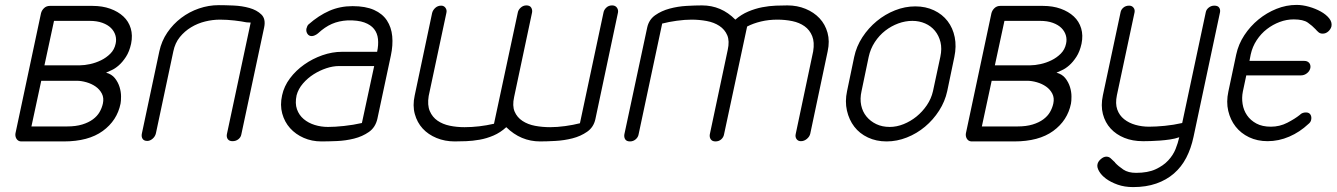

<svg xmlns="http://www.w3.org/2000/svg" viewBox="-20 -576 5444 782"><path d="M147 -522Q150 -534 159.5 -543Q169 -552 183 -552H357Q397 -552 429 -540.5Q461 -529 482.5 -509Q504 -489 512.5 -460.5Q521 -432 514 -398Q507 -366 493 -344.5Q479 -323 463.5 -309.5Q448 -296 434 -290L412 -280Q435 -274 448 -257.5Q461 -241 467 -221.5Q473 -202 473 -183Q473 -164 471 -154Q457 -85 398.5 -42.5Q340 0 240 0H65Q53 -1 47 -11Q41 -21 43 -33ZM148 -247 108 -61H253Q289 -61 315 -69Q341 -77 358.5 -90Q376 -103 385.5 -119.5Q395 -136 399 -154Q404 -177 395 -194.5Q386 -212 369.5 -223.5Q353 -235 332 -241Q311 -247 293 -247ZM306 -310Q324 -310 347 -315Q370 -320 391.5 -330.5Q413 -341 429.5 -357.5Q446 -374 451 -398Q455 -416 450 -432.5Q445 -449 432 -462Q419 -475 397 -483Q375 -491 345 -491H200L161 -310Z M1001 -484Q999 -484 993.5 -484.5Q988 -485 984 -485Q965 -489 935 -492.5Q905 -496 876 -496Q846 -496 815.5 -488.5Q785 -481 758.5 -465Q732 -449 712.5 -425Q693 -401 686 -367L615 -33Q612 -20 601.5 -11Q591 -2 580 -2Q566 -2 560.5 -11Q555 -20 558 -33L629 -367Q638 -409 661.5 -443.5Q685 -478 718 -503Q751 -528 790.5 -541.5Q830 -555 871 -555Q896 -555 931 -553.5Q966 -552 996 -543.5Q1026 -535 1044.5 -517Q1063 -499 1056 -465L963 -29Q961 -17 951 -9Q941 -1 927 -1Q914 -1 908 -9Q902 -17 904 -29Z M1516 -365Q1522 -393 1519.5 -417Q1517 -441 1503.5 -458Q1490 -475 1464 -484.5Q1438 -494 1396 -493Q1360 -491 1331.5 -478.5Q1303 -466 1275 -440Q1269 -435 1262 -432Q1255 -429 1250 -429Q1238 -429 1232 -438.5Q1226 -448 1228 -459Q1231 -471 1236 -476Q1278 -513 1321.5 -532Q1365 -551 1416 -551Q1469 -551 1503.5 -535.5Q1538 -520 1556 -492.5Q1574 -465 1577.5 -428.5Q1581 -392 1572 -350L1517 -92Q1509 -57 1482.5 -38.5Q1456 -20 1422 -11.5Q1388 -3 1352 -1.5Q1316 0 1289 0Q1250 0 1217 -14.5Q1184 -29 1161.5 -54Q1139 -79 1129.5 -113.5Q1120 -148 1129 -188Q1137 -225 1161 -257Q1185 -289 1219 -313Q1253 -337 1293 -351Q1333 -365 1373 -365ZM1504 -307H1361Q1336 -307 1309 -298Q1282 -289 1257.5 -273.5Q1233 -258 1214 -236Q1195 -214 1188 -188Q1181 -155 1189.5 -131Q1198 -107 1217 -91Q1236 -75 1262 -67Q1288 -59 1316 -59Q1344 -59 1381.5 -63Q1419 -67 1454 -75Z M2438 -525Q2440 -536 2449.5 -545Q2459 -554 2473 -554Q2486 -554 2492.5 -545Q2499 -536 2497 -525L2405 -91Q2398 -58 2371.5 -39.5Q2345 -21 2311.5 -12.5Q2278 -4 2242 -2Q2206 0 2180 0Q2101 0 2042 -58Q2018 -36 1990 -24Q1962 -12 1933.5 -7Q1905 -2 1878.5 -1Q1852 0 1832 0Q1792 0 1758 -14Q1724 -28 1701.5 -52.5Q1679 -77 1669.5 -111.5Q1660 -146 1669 -187L1740 -523Q1743 -535 1753 -544Q1763 -553 1777 -553Q1788 -553 1794.5 -544Q1801 -535 1798 -523L1726 -185Q1720 -148 1730.5 -123.5Q1741 -99 1762 -84.5Q1783 -70 1811.5 -64Q1840 -58 1872 -58Q1931 -58 1992 -72L2089 -525Q2091 -536 2101 -545Q2111 -554 2124 -554Q2138 -554 2143.5 -545Q2149 -536 2147 -525L2074 -181Q2066 -145 2076 -121.5Q2086 -98 2108 -83.5Q2130 -69 2159.5 -63.5Q2189 -58 2221 -58Q2249 -58 2282 -62.5Q2315 -67 2342 -74Z M2581 -29Q2579 -17 2569 -8.5Q2559 0 2546 0Q2532 0 2526.5 -8.5Q2521 -17 2523 -29L2616 -464Q2623 -496 2648.5 -514Q2674 -532 2707.5 -541Q2741 -550 2776.5 -552Q2812 -554 2839 -554Q2918 -554 2975 -496Q2999 -517 3027.5 -529Q3056 -541 3084.5 -546.5Q3113 -552 3140 -553Q3167 -554 3187 -554Q3227 -554 3261 -540Q3295 -526 3318 -501.5Q3341 -477 3350.5 -442.5Q3360 -408 3351 -367L3280 -31Q3277 -19 3266 -10Q3255 -1 3242 -1Q3230 -1 3224 -10Q3218 -19 3221 -31L3292 -367Q3298 -404 3288 -429Q3278 -454 3257 -469Q3236 -484 3207 -490Q3178 -496 3146 -496Q3111 -496 3079.5 -488.5Q3048 -481 3023 -468L2929 -29Q2927 -17 2917.5 -8.5Q2908 0 2894 0Q2881 0 2875 -8.5Q2869 -17 2871 -29L2944 -373Q2952 -409 2942 -432.5Q2932 -456 2910 -470.5Q2888 -485 2858 -490.5Q2828 -496 2797 -496Q2769 -496 2736.5 -491.5Q2704 -487 2677 -480Z M3459 -344Q3468 -387 3492.5 -424.5Q3517 -462 3551 -490Q3585 -518 3625.5 -534Q3666 -550 3708 -550Q3750 -550 3784 -534Q3818 -518 3839.5 -490Q3861 -462 3868.5 -424.5Q3876 -387 3867 -344L3838 -205Q3829 -163 3805 -125.5Q3781 -88 3747.5 -60Q3714 -32 3673.5 -16Q3633 0 3591 0Q3549 0 3515 -16Q3481 -32 3459.5 -60Q3438 -88 3429.5 -125.5Q3421 -163 3430 -205ZM3489 -205Q3482 -174 3487.5 -147.5Q3493 -121 3509 -101.5Q3525 -82 3549 -70.5Q3573 -59 3604 -59Q3632 -59 3660.5 -70.5Q3689 -82 3713 -101.5Q3737 -121 3755 -147.5Q3773 -174 3780 -205L3810 -345Q3817 -378 3810.5 -404.5Q3804 -431 3788 -450.5Q3772 -470 3748 -480.5Q3724 -491 3696 -491Q3667 -491 3638.5 -480.5Q3610 -470 3585.5 -451Q3561 -432 3543 -404.5Q3525 -377 3518 -344Z M4018 -522Q4021 -534 4030.5 -543Q4040 -552 4054 -552H4228Q4268 -552 4300 -540.5Q4332 -529 4353.5 -509Q4375 -489 4383.5 -460.5Q4392 -432 4385 -398Q4378 -366 4364 -344.5Q4350 -323 4334.5 -309.5Q4319 -296 4305 -290L4283 -280Q4306 -274 4319 -257.5Q4332 -241 4338 -221.5Q4344 -202 4344 -183Q4344 -164 4342 -154Q4328 -85 4269.5 -42.5Q4211 0 4111 0H3936Q3924 -1 3918 -11Q3912 -21 3914 -33ZM4019 -247 3979 -61H4124Q4160 -61 4186 -69Q4212 -77 4229.5 -90Q4247 -103 4256.5 -119.5Q4266 -136 4270 -154Q4275 -177 4266 -194.5Q4257 -212 4240.5 -223.5Q4224 -235 4203 -241Q4182 -247 4164 -247ZM4177 -310Q4195 -310 4218 -315Q4241 -320 4262.5 -330.5Q4284 -341 4300.5 -357.5Q4317 -374 4322 -398Q4326 -416 4321 -432.5Q4316 -449 4303 -462Q4290 -475 4268 -483Q4246 -491 4216 -491H4071L4032 -310Z M4841 -18Q4831 29 4811.5 66.5Q4792 104 4761.5 130.5Q4731 157 4689.5 171.5Q4648 186 4595 186Q4560 186 4532 176Q4504 166 4485 152Q4466 138 4456.5 121.5Q4447 105 4450 93Q4452 82 4463.5 72Q4475 62 4486 62Q4497 62 4504.5 69.5Q4512 77 4522 86H4521Q4535 101 4555 114.5Q4575 128 4607 128Q4655 128 4686.5 113.5Q4718 99 4738 77.5Q4758 56 4768 31Q4778 6 4783 -17Q4766 -11 4745.5 -8Q4725 -5 4704.5 -3.5Q4684 -2 4667 -1.5Q4650 -1 4641 -1H4634Q4593 -1 4559.5 -14.5Q4526 -28 4503.5 -52.5Q4481 -77 4472 -111.5Q4463 -146 4472 -188L4544 -526Q4546 -537 4555.5 -545Q4565 -553 4579 -553Q4590 -553 4596.5 -545Q4603 -537 4601 -526L4529 -188Q4522 -154 4530.5 -130Q4539 -106 4558.5 -90.5Q4578 -75 4604.5 -67.5Q4631 -60 4660 -60Q4688 -60 4724 -63.5Q4760 -67 4795 -75L4891 -526Q4893 -537 4903 -545Q4913 -553 4926 -553Q4940 -553 4945.5 -545Q4951 -537 4949 -526Z M5275 -109Q5284 -118 5299 -118Q5312 -118 5317.5 -109Q5323 -100 5320 -87Q5318 -78 5309 -71Q5274 -38 5231 -19.5Q5188 -1 5143 -1Q5101 -1 5067.5 -17Q5034 -33 5012.5 -60.5Q4991 -88 4982.5 -124.5Q4974 -161 4983 -203L5015 -354Q5024 -396 5048 -432.5Q5072 -469 5105.5 -496.5Q5139 -524 5179 -540Q5219 -556 5261 -556Q5285 -556 5311.5 -548.5Q5338 -541 5359.5 -529Q5381 -517 5393.5 -501.5Q5406 -486 5403 -469Q5400 -457 5390 -448Q5380 -439 5367 -439Q5357 -439 5350.5 -444.5Q5344 -450 5338 -457Q5325 -471 5306.5 -484Q5288 -497 5249 -497Q5220 -497 5192 -486.5Q5164 -476 5140 -457.5Q5116 -439 5098.5 -412.5Q5081 -386 5074 -354L5069 -328H5292Q5305 -328 5312 -320Q5319 -312 5317 -299Q5314 -286 5303 -277.5Q5292 -269 5279 -269H5056L5042 -203Q5037 -178 5041 -152.5Q5045 -127 5059 -106.5Q5073 -86 5097 -73Q5121 -60 5156 -60Q5192 -60 5223 -76Q5254 -92 5274 -108Z"/></svg>

Font: VDS
Style: Thin Italic
Weight: 100
Width: 0
Designer: artmaker
Foundry: artmaker
Version: Version 1.000 2012 initial release